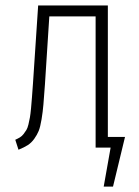

<svg xmlns="http://www.w3.org/2000/svg" viewBox="-20 -542 510 705"><path d="M376 -39.1H439L395 143.1H360.8L386.2 0H331.1V-481.9H161.1L145 -231.9Q141.6 -184.6 139.4 -158.2Q137.2 -131.8 132.6 -103.8Q127.9 -75.7 122.1 -61.3Q116.2 -46.9 105.7 -32.2Q95.2 -17.6 81.8 -9Q68.4 -0.5 47.9 7.8L36.1 -28.8Q45.9 -33.2 53.2 -37.6Q60.5 -42 66.7 -50Q72.8 -58.1 76.9 -64.7Q81.1 -71.3 84.5 -85.4Q87.9 -99.6 89.8 -110.6Q91.8 -121.6 94 -144.5Q96.2 -167.5 97.4 -185.1Q98.6 -202.6 101.1 -235.8L120.1 -522H376Z"/></svg>

Font: Fira Sans Compressed ExtraLight
Style: Regular
Weight: 250
Width: 1
Designer: Carrois Corporate & Edenspiekermann AG
Foundry: Carrois Corporate GbR & Edenspiekermann AG
Version: Version 4.203;PS 004.203;hotconv 1.0.88;makeotf.lib2.5.64775